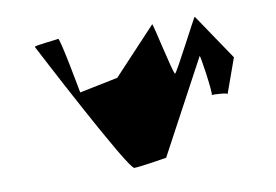

<svg xmlns="http://www.w3.org/2000/svg" viewBox="-65 -669 1111 773"><g transform="rotate(-10 490.5 -282.5)"><path d="M116 -549C116 -549 401 0 426 0C451 0 559 -18 559 -18L763 -398C766 -403 789 -247 784 -235C794 -236 850 -233 847 -227L898 -369L771 -557C770 -562 660 -345 653 -345C646 -345 600 -562 597 -557L421 -369L264 -337C263 -342 222 -567 214 -565C206 -562 115 -555 116 -549ZM784 -235C784 -234 783 -234 783 -234C782 -234 782 -235 784 -235Z"/></g></svg>

Font: Ampere
Style: SCExtIta
Weight: 400
Version: Version 1